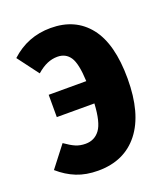

<svg xmlns="http://www.w3.org/2000/svg" viewBox="-110 -626 627 720"><g transform="rotate(-20 203.5 -266.0)"><path d="M381 -271Q381 -132 323 -58Q265 16 160 16Q112 16 74.5 1Q37 -14 4 -43L69 -127Q93 -110 110.5 -102.5Q128 -95 150 -95Q186 -95 207 -123.5Q228 -152 232 -226H82V-315H232Q229 -386 211.5 -412Q194 -438 161 -438Q140 -438 120 -429.5Q100 -421 78 -402L15 -486Q82 -548 174 -548Q272 -548 326.5 -479Q381 -410 381 -271Z"/></g></svg>

Font: Fira Sans Extra Condensed
Style: Bold
Weight: 700
Width: 1
Designer: Carrois Corporate & Edenspiekermann AG
Foundry: Carrois Corporate GbR & Edenspiekermann AG
Version: Version 4.203